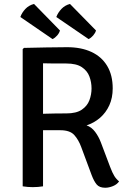

<svg xmlns="http://www.w3.org/2000/svg" viewBox="-20 -920 639 948"><path d="M536.5 -483.5Q536.5 -437 519.8 -400.2Q503 -363.5 473.8 -338.2Q444.5 -313 407.5 -301Q432 -292.5 449.5 -269.2Q467 -246 478 -217L523.5 -96.5Q535 -66 544.8 -50.5Q554.5 -35 568 -24.5Q558 -9.5 538 -1.2Q518 7 499.5 7Q471 7 457.5 -9Q444 -25 432.5 -55.5L381 -194Q368 -229.5 346.8 -253.2Q325.5 -277 278 -277H151V-356.5Q173 -357.5 201.8 -358.5Q230.5 -359.5 258.5 -359.8Q286.5 -360 307 -360Q357 -360 384 -378.5Q411 -397 421.5 -425.2Q432 -453.5 432 -483.5Q432 -514 421.5 -542.2Q411 -570.5 384 -588.5Q357 -606.5 307 -606.5Q292 -606.5 271.8 -606.5Q251.5 -606.5 230.5 -606.8Q209.5 -607 192.5 -607.5V0Q181 2 167.5 3Q154 4 141.5 4Q130.5 4 117 3Q103.5 2 92 0V-677.5L98.5 -683.5Q154.5 -684.5 207.8 -685.8Q261 -687 311.5 -687Q381 -687 431.5 -663.5Q482 -640 509.2 -594.5Q536.5 -549 536.5 -483.5ZM148 -900.5 276 -769.5Q272.5 -756.5 262.2 -744.8Q252 -733 239.5 -727L80.5 -836Q88 -857.5 105.2 -875.8Q122.5 -894 148 -900.5ZM325.5 -900.5 454 -769.5Q450.5 -757 440.2 -745Q430 -733 417.5 -727L258 -836Q266 -857.5 283.2 -875.8Q300.5 -894 325.5 -900.5Z"/></svg>

Font: Signika Negative Light
Style: Regular
Weight: 400
Version: Version 2.001